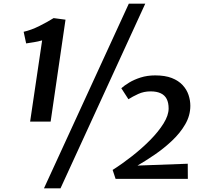

<svg xmlns="http://www.w3.org/2000/svg" viewBox="-20 -968 1104 1039"><path d="M143 -310 208 -749.5Q185 -743 165.5 -740Q146 -737 121.5 -733L108 -796Q148.5 -805 193.5 -827.5Q238.5 -850 270 -870H270.5L334.5 -861.5L254 -310ZM677 -948H766L307.5 51H218ZM605.5 0 589.5 -48.5Q641 -81 694.2 -122.8Q747.5 -164.5 792.5 -210Q837.5 -255.5 865 -299.8Q892.5 -344 892.5 -381Q892.5 -412 882 -432.5Q871.5 -453 849.8 -463.2Q828 -473.5 795 -473.5Q758.5 -473.5 728 -459.5Q697.5 -445.5 675 -431L636.5 -490.5Q652.5 -505 678.8 -521Q705 -537 740.8 -548.5Q776.5 -560 820 -560Q873.5 -560 909.8 -545.8Q946 -531.5 968.2 -507.5Q990.5 -483.5 1000.2 -454.2Q1010 -425 1010 -395.5Q1010 -343 982.5 -295.5Q955 -248 911.2 -206.8Q867.5 -165.5 817.8 -131.5Q768 -97.5 724 -72L996 -82L996.5 0Z"/></svg>

Font: Koeln Type Sans
Style: Italic
Weight: 400
Italic angle: -7.5°
Designer: Eben Sorkin
Foundry: Eben Sorkin
Version: Version 2.001